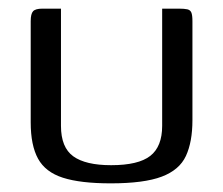

<svg xmlns="http://www.w3.org/2000/svg" viewBox="-20 -419 516 444"><path d="M121 -399V-128Q121 -78 149.5 -57.5Q178 -37 237 -37Q300 -37 327.5 -58.5Q355 -80 355 -128V-399Q356 -399 361.5 -399Q367 -399 373.5 -399Q380 -399 386 -399Q392 -399 394 -399Q406 -399 413 -397.5Q420 -396 422.5 -390Q425 -384 425 -370V-141Q425 -91 410 -58.5Q395 -26 354 -10.5Q313 5 236 5Q166 5 125.5 -8Q85 -21 68 -52Q51 -83 51 -136V-370Q51 -387 56.5 -393Q62 -399 78 -399Q89 -399 99.5 -399Q110 -399 121 -399Z"/></svg>

Font: Genos Thin
Style: Regular
Weight: 400
Version: Version 1.010